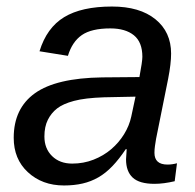

<svg xmlns="http://www.w3.org/2000/svg" viewBox="-20 -558 596 588"><path d="M453 5Q407 5 386.5 -14Q366 -33 366 -70L368 -101H365Q345 -71 324.5 -49.5Q304 -28 281.5 -15Q259 -2 233 4Q207 10 176 10Q109 10 65 -31Q22 -71 22 -136Q22 -226 87 -272.5Q152 -319 293 -321L407 -322Q416 -370 416 -384Q416 -429 390 -450Q364 -471 318 -471Q260 -471 230.5 -450.5Q201 -430 188 -387L101 -401Q123 -473 176.5 -505.5Q230 -538 323 -538Q408 -538 456 -499Q504 -460 504 -394Q504 -363 495 -317L458 -133Q456 -121 454.5 -110.5Q453 -100 453 -90Q453 -54 493 -54Q507 -54 522 -58L515 -3Q481 5 453 5ZM395 -262 298 -260Q240 -258 206.5 -249Q173 -240 155 -226Q137 -212 126.5 -191Q116 -170 116 -140Q116 -103 139.5 -80Q163 -57 201 -57Q236 -57 266.5 -69Q297 -81 320.5 -101Q344 -121 360 -147Q376 -173 382 -201Z"/></svg>

Font: Libra Sans Modern
Style: Italic
Weight: 400
Italic angle: -12°
Foundry: Stefan Peev, Context Ltd
Version: Version 1.000